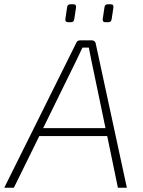

<svg xmlns="http://www.w3.org/2000/svg" viewBox="-44 -879 668 899"><path d="M275 -775H287C298 -775 302 -779 304 -791L312 -844C313 -854 310 -859 299 -859H286C276 -859 271 -854 270 -844L262 -790C261 -779 266 -775 275 -775ZM450 -775H462C473 -775 477 -779 479 -791L487 -844C488 -854 485 -859 474 -859H461C451 -859 446 -854 445 -844L437 -790C436 -779 440 -775 450 -775ZM508 0H550L404 -676C403 -684 395 -690 387 -690H331C323 -690 316 -687 313 -678L-24 0H21L140 -242H458ZM158 -279 315 -599 342 -656H372L383 -600L450 -279Z"/></svg>

Font: Exo 2 Extra Light
Style: Italic
Weight: 250
Italic angle: -8°
Designer: Natanael Gama
Version: Version 1.001;PS 001.001;hotconv 1.0.88;makeotf.lib2.5.64775